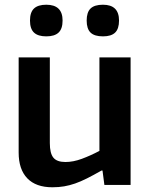

<svg xmlns="http://www.w3.org/2000/svg" viewBox="-20 -783 636 813"><path d="M176 -629Q141 -629 124 -645Q107 -661 107 -696Q107 -731 124 -747Q141 -763 176 -763Q245 -763 245 -696Q245 -661 228 -645Q211 -629 176 -629ZM416 -629Q380 -629 363.5 -645Q347 -661 347 -696Q347 -731 363.5 -747Q380 -763 416 -763Q484 -763 484 -696Q484 -661 467.5 -645Q451 -629 416 -629ZM202 10Q132 10 95.5 -28Q59 -66 59 -137V-540H191V-177Q191 -134 206 -115.5Q221 -97 257 -97Q290 -97 326.5 -110.5Q363 -124 401 -144V-540H533V0H422L414 -61H410Q375 -41 348 -27.5Q321 -14 298 -6Q275 2 252 6Q229 10 202 10Z"/></svg>

Font: Encode Sans Narrow
Style: SemiBold
Weight: 600
Designer: Pablo Impallari, Andres Torresi
Foundry: Pablo Impallari, Andres Torresi
Version: Version 1.000; ttfautohint (v1.00) -l 8 -r 50 -G 200 -x 14 -